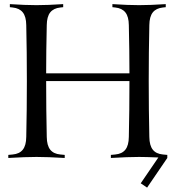

<svg xmlns="http://www.w3.org/2000/svg" viewBox="-20 -752 836 914"><path d="M507.8 0V-14.6L528.8 -16.6Q561 -19.5 576.9 -39.6Q592.8 -59.6 593.3 -100.1Q596.2 -227.1 596.2 -366.2H199.7Q199.7 -227.1 202.6 -100.1Q203.1 -59.6 219 -39.6Q234.9 -19.5 267.1 -16.6L288.1 -14.6V0Q206.5 -4.9 153.8 -4.9Q101.1 -4.9 19.5 0V-14.6L40.5 -16.6Q72.8 -19.5 88.6 -39.6Q104.5 -59.6 105 -100.1Q107.9 -227.1 107.9 -366.2Q107.9 -505.4 105 -632.3Q104.5 -672.9 88.6 -692.9Q72.8 -712.9 40.5 -716.3L26.9 -717.8V-732.4Q101.6 -727.5 153.8 -727.5Q206.1 -727.5 280.8 -732.4V-717.8L267.1 -716.3Q234.9 -712.9 219 -692.9Q203.1 -672.9 202.6 -632.3Q199.7 -505.4 199.7 -402.8H596.2Q596.2 -505.4 593.3 -632.3Q592.8 -672.9 576.9 -692.9Q561 -712.9 528.8 -716.3L515.1 -717.8V-732.4Q589.8 -727.5 642.1 -727.5Q694.3 -727.5 769 -732.4V-717.8L755.4 -716.3Q723.1 -712.9 707.3 -692.9Q691.4 -672.9 690.9 -632.3Q688 -505.4 688 -366.2Q688 -227.1 690.9 -100.1Q691.4 -59.6 707.3 -39.6Q723.1 -19.5 755.4 -16.6L776.4 -14.6V0L680.2 141.1L649.9 120.6L733.9 -2.4Q671.4 -4.9 642.1 -4.9Q589.4 -4.9 507.8 0Z"/></svg>

Font: Flanker
Style: Regular
Weight: 400
Designer: Flanker
Foundry: Flanker
Version: Version 2.027